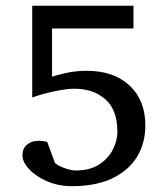

<svg xmlns="http://www.w3.org/2000/svg" viewBox="-20 -637 580 663"><path d="M481.9 -203.6Q481.9 -142.6 452.9 -95.2Q423.8 -47.9 367.4 -21Q311 5.9 228.5 5.9Q181.6 5.9 142.8 -11Q104 -27.8 80.8 -52.5Q57.6 -77.1 57.6 -100.6Q57.6 -125 73.7 -137.9Q89.8 -150.9 114.3 -150.9Q121.6 -150.9 131.1 -149.4Q140.6 -147.9 143.1 -147L169.9 -74.2Q181.2 -64 203.9 -56.2Q226.6 -48.3 241.7 -48.3Q289.6 -48.3 321.3 -68.4Q353 -88.4 369.1 -119.4Q385.3 -150.4 385.3 -182.1Q385.3 -257.8 343.8 -294.2Q302.2 -330.6 236.8 -330.6Q215.3 -330.6 188.2 -325.7Q161.1 -320.8 135.3 -314Q109.4 -307.1 91.3 -300.3V-617.2H440.9V-538.6H159.7V-372.1Q172.4 -377 207.3 -384.8Q242.2 -392.6 278.8 -392.6Q372.6 -392.6 427.2 -341.8Q481.9 -291 481.9 -203.6Z"/></svg>

Font: Abyssinica SIL
Style: Regular
Weight: 400
Designer: Victor Gaultney and Lorna Evans
Foundry: SIL International
Version: Version 2.100